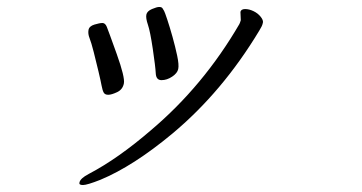

<svg xmlns="http://www.w3.org/2000/svg" viewBox="-20 -489 1040 551"><path d="M290.5 -217Q281 -217 277.5 -223.5Q274 -230 271.5 -243.5Q269 -257 262.5 -284.5Q256 -312 249 -339.5Q242 -367 237 -379.5Q232 -392 234 -403Q236 -414 251 -418.5Q266 -423 274 -423Q282 -423 286.5 -412Q291 -401 315 -334Q339 -267 335.5 -249.5Q332 -232 316 -224.5Q300 -217 290.5 -217ZM671 -431 670 -455Q672 -463 683.5 -463Q695 -463 707.5 -457Q720 -451 728 -441Q736 -431 734.5 -424Q733 -417 730.5 -412.5Q728 -408 724 -401Q618 -225 474 -105Q362 -12 268 27Q230 42 218 42Q206 42 208 35Q210 23 235 10Q319 -34 414 -116Q564 -243 667 -420Q669 -424 671 -431ZM475 -383.5Q483 -355 488.5 -329Q494 -303 491.5 -291Q489 -279 474 -269Q459 -259 443.5 -259Q428 -259 427 -278.5Q426 -298 418.5 -348.5Q411 -399 404.5 -418Q398 -437 400 -447Q402 -457 416 -463Q430 -469 437 -469Q444 -469 446.5 -465Q449 -461 451 -457.5Q453 -454 460 -433Q467 -412 475 -383.5Z"/></svg>

Font: LXGW Bright GB
Style: Italic
Weight: 400
Italic angle: -12°
Designer: Christian Thalmann (Catharsis Fonts)
Foundry: LXGW / Christian Thalmann (Catharsis Fonts) / Fontworks Inc.
Version: Version 5.510